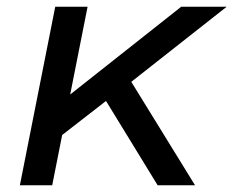

<svg xmlns="http://www.w3.org/2000/svg" viewBox="-20 -550 693 570"><path d="M145 -134 165 -251 518 -530H653L357 -297L306 -259ZM39 0 144 -530H240L135 0ZM448 0 290 -258 355 -331 559 0Z"/></svg>

Font: Montserrat Thin Medium
Style: Italic
Weight: 500
Italic angle: -11.3°
Version: Version 9.000